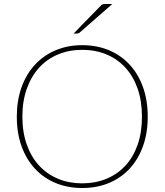

<svg xmlns="http://www.w3.org/2000/svg" viewBox="-20 -938 827 965"><path d="M722.5 -351.5Q722.5 -269 698.5 -202.8Q674.5 -136.5 631 -89.8Q587.5 -43 527 -18Q466.5 7 393 7Q320.5 7 260 -18Q199.5 -43 156 -89.8Q112.5 -136.5 88.5 -202.8Q64.5 -269 64.5 -351.5Q64.5 -433.5 88.5 -500Q112.5 -566.5 156 -613.2Q199.5 -660 260 -685.5Q320.5 -711 393 -711Q466.5 -711 527 -685.8Q587.5 -660.5 631 -613.8Q674.5 -567 698.5 -500.5Q722.5 -434 722.5 -351.5ZM693.5 -351.5Q693.5 -430 671.8 -492.2Q650 -554.5 610.2 -598Q570.5 -641.5 515.2 -664.5Q460 -687.5 393 -687.5Q327 -687.5 271.8 -664.5Q216.5 -641.5 176.8 -598Q137 -554.5 114.8 -492.2Q92.5 -430 92.5 -351.5Q92.5 -273 114.8 -210.8Q137 -148.5 176.8 -105.5Q216.5 -62.5 271.8 -39.5Q327 -16.5 393 -16.5Q460 -16.5 515.2 -39.5Q570.5 -62.5 610.2 -105.5Q650 -148.5 671.8 -210.8Q693.5 -273 693.5 -351.5ZM544.5 -918 380 -774Q375 -769.5 367 -769.5H350L486 -909Q491 -914.5 496 -916.2Q501 -918 511 -918Z"/></svg>

Font: Lato ExtraLight
Style: Regular
Weight: 275
Designer: Lukasz Dziedzic with Adam Twardoch and Botio Nikoltchev
Foundry: tyPoland Lukasz Dziedzic
Version: Version 2.015; 2015-08-06; http://www.latofonts.com/